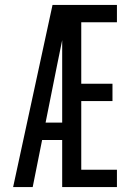

<svg xmlns="http://www.w3.org/2000/svg" viewBox="-20 -755 540 775"><path d="M33 0 192 -735H259Q247 -674 235 -612.5Q223 -551 210 -490L164 -260H231V-190H150L112 0ZM231 0V-735H452V-665H308V-417H434V-347H308V-70H452V0Z"/></svg>

Font: Iosevka Web
Style: Regular
Weight: 400
Monospace: yes
Designer: Belleve Invis
Foundry: Belleve Invis
Version: Version 28.0.3; ttfautohint (v1.8.3)